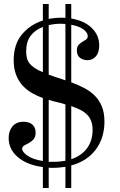

<svg xmlns="http://www.w3.org/2000/svg" viewBox="-20 -821 596 954"><path d="M193 9Q115 -1 69 -40Q23 -79 23 -135Q23 -170 42 -193Q61 -216 97 -216Q126 -216 141.5 -201.5Q157 -187 157 -162Q157 -140 146.5 -128.5Q136 -117 123.5 -110.5Q111 -104 100.5 -98Q90 -92 90 -82Q90 -66 116.5 -47.5Q143 -29 193 -21V-334Q160 -346 133 -362.5Q106 -379 87.5 -401.5Q69 -424 58.5 -453.5Q48 -483 48 -521Q48 -601 89 -650Q130 -699 193 -719V-801H222V-727Q252 -733 285 -733Q290 -733 295 -733Q300 -733 305 -732V-801H334V-729Q399 -718 436 -682Q473 -646 473 -595Q473 -560 456.5 -541Q440 -522 414 -522Q395 -522 378.5 -533Q362 -544 362 -570Q362 -589 370.5 -598Q379 -607 389 -613Q399 -619 407.5 -624.5Q416 -630 416 -642Q416 -659 394.5 -675Q373 -691 334 -698V-412Q370 -399 400 -383Q430 -367 452 -344.5Q474 -322 486.5 -291Q499 -260 499 -217Q499 -136 456 -78Q413 -20 334 1V113H305V8Q290 10 275 11.5Q260 13 243 13Q238 13 232.5 13Q227 13 222 12V113H193ZM245 -17Q261 -17 276 -18.5Q291 -20 305 -22V-302Q285 -309 264 -313.5Q243 -318 222 -325V-17ZM305 -702Q300 -702 294 -702.5Q288 -703 283 -703Q249 -703 222 -696V-450Q236 -445 258 -437.5Q280 -430 305 -422ZM440 -175Q440 -201 433 -219.5Q426 -238 412.5 -251.5Q399 -265 379.5 -275Q360 -285 334 -294V-30Q385 -47 412.5 -84.5Q440 -122 440 -175ZM110 -566Q110 -548 113.5 -533.5Q117 -519 126 -507Q135 -495 151 -484Q167 -473 193 -462V-687Q155 -673 132.5 -643.5Q110 -614 110 -566Z"/></svg>

Font: Libre Bodoni
Style: Regular
Weight: 400
Designer: Pablo Impallari, Rodrigo Fuenzalida
Foundry: Pablo Impallari, Rodrigo Fuenzalida
Version: Version 1.001; ttfautohint (v1.5.65-e2d9)